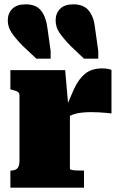

<svg xmlns="http://www.w3.org/2000/svg" viewBox="-20 -867 566 887"><path d="M419 -738 434 -631V-596H368L307 -654Q272 -690 254.5 -716Q237 -742 237 -773Q237 -805 257.5 -826Q278 -847 319 -847Q367 -847 390.5 -817.5Q414 -788 419 -738ZM199 -738 214 -631V-596H148L86 -654Q51 -690 33.5 -716Q16 -742 16 -773Q16 -805 36.5 -826Q57 -847 99 -847Q147 -847 170 -817.5Q193 -788 199 -738ZM495 -544V-343Q487 -344 471 -345.5Q455 -347 436.5 -348Q418 -349 401 -349Q383 -349 365.5 -347.5Q348 -346 333 -342.5Q318 -339 305.5 -333Q293 -327 283 -317L278 -350Q302 -413 323 -458Q344 -503 374 -527Q404 -551 452 -551Q468 -551 479.5 -548.5Q491 -546 495 -544ZM28 0V-79H30Q49 -79 59.5 -88.5Q70 -98 70 -125V-426Q70 -434 66.5 -438.5Q63 -443 55.5 -446Q48 -449 36 -452L28 -454V-543H281L296 -372L303 -374V-87Q303 -84 311.5 -82Q320 -80 334 -79.5Q348 -79 364 -79H368V0Z"/></svg>

Font: Roboto Serif Black
Style: Regular
Weight: 900
Designer: Greg Gazdowicz
Foundry: Commercial Type
Version: Version 1.008